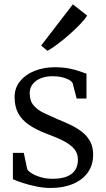

<svg xmlns="http://www.w3.org/2000/svg" viewBox="-20 -878 501 908"><path d="M218.5 11Q187 11 151.8 3.8Q116.5 -3.5 86.8 -13.2Q57 -23 41 -30.5V-155H92.5L109 -77Q115 -67 133 -56.5Q151 -46 175.8 -39.2Q200.5 -32.5 228 -32.5Q270.5 -32.5 297 -43.5Q323.5 -54.5 336 -74.8Q348.5 -95 348.5 -122.5Q348.5 -151.5 332 -172.2Q315.5 -193 282.8 -210.2Q250 -227.5 200.5 -245.5Q149.5 -265 115.8 -288.5Q82 -312 65.5 -343.5Q49 -375 49 -418.5Q49 -462.5 75 -494.2Q101 -526 144.2 -543Q187.5 -560 238 -560Q277.5 -560 307.5 -554Q337.5 -548 358 -540.5Q378.5 -533 389 -529.5V-412H342.5L323.5 -485Q318.5 -494 304.8 -501.5Q291 -509 271.8 -513.2Q252.5 -517.5 230.5 -517.5Q199 -518 174 -508.2Q149 -498.5 134.8 -480.5Q120.5 -462.5 120.5 -437.5Q120.5 -401 139 -379.5Q157.5 -358 186.8 -344Q216 -330 248.5 -316Q281.5 -302.5 312.2 -288Q343 -273.5 367.2 -254.8Q391.5 -236 406 -209.8Q420.5 -183.5 420.5 -147Q420.5 -97.5 395.2 -62.2Q370 -27 324.5 -8Q279 11 218.5 11ZM204 -638 174.5 -662.5 324.5 -857.5 392 -804.5Q382 -787.5 358.8 -763.2Q335.5 -739 306.5 -713.5Q277.5 -688 250.2 -667.8Q223 -647.5 205 -638Z"/></svg>

Font: Merriweather 36pt Light
Style: Regular
Weight: 300
Designer: Eben Sorkin
Foundry: Eben Sorkin
Version: Version 2.100